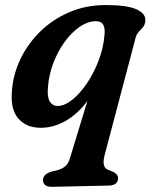

<svg xmlns="http://www.w3.org/2000/svg" viewBox="-20 -495 596 761"><path d="M188 245.5Q150.5 246.5 150.5 218.5Q150.5 193.5 189 184Q220.5 178 235.2 166.8Q250 155.5 256.5 134.5L326.5 -95Q289.5 -44.5 241.2 -16.5Q193 11.5 141 11.5Q85 11.5 52.8 -25Q20.5 -61.5 27.5 -136.5Q32 -199.5 60.5 -259.8Q89 -320 138.2 -368.8Q187.5 -417.5 253.8 -446.2Q320 -475 399 -475Q485 -475 522 -457.5Q559 -440 556 -412Q554.5 -396 546.5 -387Q538.5 -378 529.8 -368.8Q521 -359.5 517 -343.5L394.5 120.5Q383 165 405 176.5L428.5 186Q448 196.5 448 210Q448 239.5 411.5 240.5ZM170 -149Q166.5 -109.5 177.5 -92.2Q188.5 -75 208 -75Q235.5 -75 266 -99.2Q296.5 -123.5 324 -164Q351.5 -204.5 370.5 -254Q389.5 -303.5 394 -354.5Q400.5 -411 361.5 -411Q328 -411 295.5 -388.5Q263 -366 235.8 -328.2Q208.5 -290.5 191 -244Q173.5 -197.5 170 -149Z"/></svg>

Font: Fraunces 9pt S050 SemiBold
Style: Italic
Weight: 600
Italic angle: -16°
Version: Version 1.000; ttfautohint (v1.8.3)